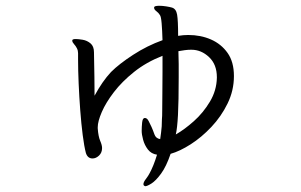

<svg xmlns="http://www.w3.org/2000/svg" viewBox="-20 -562 1040 664"><path d="M481 -154Q489 -154 494.5 -142.5Q500 -131 504 -123Q509 -112 514 -97.5Q519 -83 534 -81Q534 -83 537 -103Q540 -123 540 -150Q541 -157 541 -181Q541 -205 541.5 -240.5Q542 -276 542 -314V-369Q486 -347 444 -313.5Q402 -280 374 -243.5Q346 -207 332 -174.5Q318 -142 318 -122V-118Q320 -90 326.5 -75Q333 -60 333 -50Q333 -34 322.5 -24Q312 -14 300 -14Q283 -14 277 -33Q271 -56 266 -95Q261 -134 257.5 -180.5Q254 -227 252 -273Q250 -319 250 -356V-378Q250 -387 246 -395Q242 -403 236 -409.5Q230 -416 230 -421V-423Q231 -427 242 -427Q251 -427 266 -424.5Q281 -422 293 -412Q305 -402 305 -381Q305 -375 305.5 -351.5Q306 -328 306.5 -295.5Q307 -263 307 -231Q334 -281 364 -313Q392 -341 440.5 -372.5Q489 -404 542 -423Q541 -458 539 -481.5Q537 -505 533 -510Q528 -518 520.5 -523.5Q513 -529 513 -535V-537Q514 -542 531 -542Q542 -542 554.5 -540Q567 -538 574 -536Q589 -532 592.5 -511.5Q596 -491 596 -438Q614 -441 631 -441Q674 -441 709.5 -425.5Q745 -410 767 -379Q789 -348 789 -299Q789 -249 767 -204Q745 -159 711 -123Q677 -87 639.5 -63Q602 -39 570 -30Q555 14 537 38.5Q519 63 504 72.5Q489 82 482 82Q482 82 479 80.5Q476 79 476 75Q476 68 484.5 57Q493 46 498 36Q504 25 510.5 9Q517 -7 523 -27Q503 -30 491.5 -45Q480 -60 475 -78.5Q470 -97 470 -109Q470 -123 471.5 -138Q473 -153 480 -154ZM730 -295Q730 -339 703 -364.5Q676 -390 642 -390H640Q630 -390 619 -388.5Q608 -387 597 -385Q598 -363 598 -340.5Q598 -318 598 -295Q598 -211 595.5 -164.5Q593 -118 588 -97Q618 -114 650.5 -143Q683 -172 706 -210.5Q729 -249 730 -293Z"/></svg>

Font: Moon Stars Kai T HW
Style: Regular
Weight: 400
Designer: GuiWonder
Version: Version 1.101